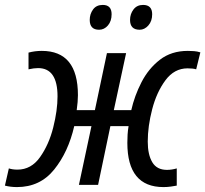

<svg xmlns="http://www.w3.org/2000/svg" viewBox="-51 -752 835 781"><path d="M18 9Q112 9 169.5 -62.5Q227 -134 251 -239H321L270 0H348L398 -239H472Q469 -221 468 -204.5Q467 -188 467 -171Q467 9 614 9Q629 9 643.5 7Q658 5 668 3V-67Q648 -61 628 -61Q587 -61 568.5 -92Q550 -123 550 -176Q550 -238 568 -307.5Q586 -377 622 -425.5Q658 -474 712 -474Q735 -474 747 -470L764 -539Q751 -543 738.5 -544Q726 -545 713 -545Q646 -545 599.5 -509Q553 -473 524.5 -417.5Q496 -362 483 -304H412L462 -536H384L335 -304H261Q266 -339 266 -365Q266 -545 119 -545Q91 -545 65 -538V-470Q87 -475 104 -475Q183 -475 183 -360Q183 -303 165.5 -233.5Q148 -164 112 -113Q76 -62 20 -62Q0 -62 -15 -67L-31 3Q-8 9 18 9ZM517 -631Q537 -631 552.5 -648.5Q568 -666 568 -694Q568 -732 531 -732Q506 -732 492 -713.5Q478 -695 478 -671Q478 -631 517 -631ZM352 -631Q373 -631 388 -648.5Q403 -666 403 -694Q403 -732 367 -732Q341 -732 327.5 -713.5Q314 -695 314 -671Q314 -631 352 -631Z"/></svg>

Font: Noto Sans UI SemiCondensed
Style: Italic
Weight: 400
Width: 4
Italic angle: -12°
Designer: Monotype Design Team
Foundry: Monotype Imaging Inc.
Version: Version 1.901